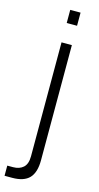

<svg xmlns="http://www.w3.org/2000/svg" viewBox="-155 -763 537 1043"><g transform="rotate(15 113.5 -241.5)"><path d="M-9.8 240.2V183.1H22.5Q58.6 183.1 80.1 163.6Q101.6 144 101.6 101.1V-540H159.7V107.9Q159.7 176.3 129.2 208.3Q98.6 240.2 33.2 240.2ZM101.6 -648.9V-722.7H159.7V-648.9Z"/></g></svg>

Font: Manrope Light
Style: Regular
Weight: 300
Designer: Mikhail Sharanda
Foundry: Mikhail Sharanda
Version: Version 4.505;FEAKit 1.0